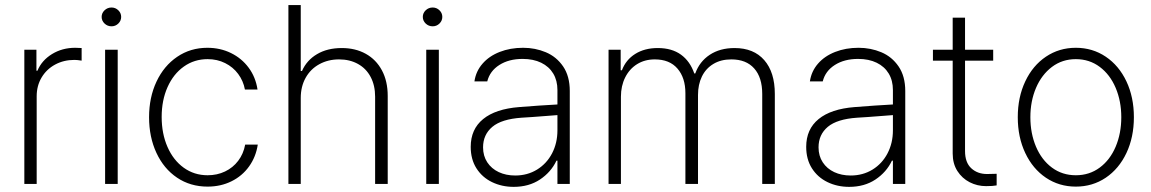

<svg xmlns="http://www.w3.org/2000/svg" viewBox="-20 -727 4549 759"><path d="M76.2 -530.3H124V-447.3H127.9Q145 -488.3 185.5 -513.2Q226.1 -538.1 277.3 -538.1L302.7 -537.1V-487.3Q285.2 -490.2 274.4 -490.2Q231.9 -490.2 197.8 -471.7Q163.6 -453.1 144.3 -420.4Q125 -387.7 125 -346.7V0H76.2Z M395.5 -530.3H445.3V0H395.5ZM381.8 -660.2Q381.8 -675.3 393.3 -686.3Q404.8 -697.3 420.9 -697.3Q436.5 -697.3 447.8 -686.3Q459 -675.3 459 -660.2Q459 -645 447.8 -634Q436.5 -623 420.9 -623Q404.8 -623 393.3 -634Q381.8 -645 381.8 -660.2Z M569.3 -263.7Q569.3 -341.8 598.6 -404.3Q627.9 -466.8 680.4 -502.4Q732.9 -538.1 799.8 -538.1Q850.6 -538.1 893.1 -517.3Q935.5 -496.6 963.1 -459.2Q990.7 -421.9 998 -373H948.2Q941.9 -407.2 921.6 -434.6Q901.4 -461.9 870.1 -477.5Q838.9 -493.2 800.8 -493.2Q748 -493.2 706.8 -463.9Q665.5 -434.6 642.3 -382.6Q619.1 -330.6 619.1 -264.6Q619.1 -198.7 642.1 -146.2Q665 -93.8 706.3 -64Q747.6 -34.2 800.8 -34.2Q838.4 -34.2 869.6 -49.1Q900.9 -64 921.6 -91.3Q942.4 -118.7 949.2 -155.3H999Q991.7 -106.9 964.6 -69.1Q937.5 -31.2 895 -10.3Q852.5 10.7 800.8 10.7Q732.4 10.7 679.9 -24.7Q627.4 -60.1 598.4 -122.6Q569.3 -185.1 569.3 -263.7Z M1168.9 0H1120.1V-707H1168.9V-446.3H1173.8Q1192.4 -488.8 1233.2 -512.9Q1273.9 -537.1 1331.1 -537.1Q1384.8 -537.1 1425.8 -514.4Q1466.8 -491.7 1489.7 -449Q1512.7 -406.2 1512.7 -347.7V0H1462.9V-344.7Q1462.9 -389.2 1445.3 -422.6Q1427.7 -456.1 1395.3 -474.1Q1362.8 -492.2 1320.3 -492.2Q1276.9 -492.2 1242.2 -473.1Q1207.5 -454.1 1188.2 -419.4Q1168.9 -384.8 1168.9 -339.8Z M1665 -530.3H1714.8V0H1665ZM1651.4 -660.2Q1651.4 -675.3 1662.8 -686.3Q1674.3 -697.3 1690.4 -697.3Q1706.1 -697.3 1717.3 -686.3Q1728.5 -675.3 1728.5 -660.2Q1728.5 -645 1717.3 -634Q1706.1 -623 1690.4 -623Q1674.3 -623 1662.8 -634Q1651.4 -645 1651.4 -660.2Z M2032.2 -303.7Q2068.4 -306.6 2111.3 -309.6Q2154.3 -312.5 2183.6 -314V-371.1Q2183.6 -408.7 2167 -436.3Q2150.4 -463.9 2119.4 -479Q2088.4 -494.1 2045.9 -494.1Q1991.7 -494.1 1954.1 -470.2Q1916.5 -446.3 1906.2 -405.3H1855.5Q1861.3 -445.3 1887.5 -475.3Q1913.6 -505.4 1955.3 -521.7Q1997.1 -538.1 2047.9 -538.1Q2095.7 -538.1 2137.7 -520.5Q2179.7 -502.9 2206.1 -464.4Q2232.4 -425.8 2232.4 -367.2V0H2183.6V-91.8H2179.7Q2158.2 -46.4 2114.5 -17.3Q2070.8 11.7 2010.7 11.7Q1963.9 11.7 1925 -7.1Q1886.2 -25.9 1863.5 -61.5Q1840.8 -97.2 1840.8 -146.5Q1840.8 -216.3 1889.9 -256.3Q1939 -296.4 2032.2 -303.7ZM2016.6 -33.2Q2064.9 -33.2 2103 -56.6Q2141.1 -80.1 2162.4 -120.8Q2183.6 -161.6 2183.6 -211.9V-272L2151.4 -269.5Q2071.8 -263.2 2042 -261.7Q1962.9 -256.3 1926.3 -225.6Q1889.6 -194.8 1889.6 -144.5Q1889.6 -110.8 1906.2 -85.4Q1922.9 -60.1 1951.7 -46.6Q1980.5 -33.2 2016.6 -33.2Z M2385.7 -530.3H2433.6V-449.2H2438.5Q2454.1 -490.7 2491.2 -513.9Q2528.3 -537.1 2580.1 -537.1Q2635.7 -537.1 2671.9 -511Q2708 -484.9 2724.6 -436.5H2728.5Q2745.1 -483.4 2785.6 -510.3Q2826.2 -537.1 2883.8 -537.1Q2959.5 -537.1 3001.2 -489.3Q3043 -441.4 3043 -355.5V0H2993.2V-355.5Q2993.2 -420.9 2961.4 -456.5Q2929.7 -492.2 2871.1 -492.2Q2829.6 -492.2 2799.8 -474.1Q2770 -456.1 2754.6 -424.3Q2739.3 -392.6 2739.3 -351.6V0H2689.5V-358.4Q2689.5 -419.4 2658.2 -455.8Q2627 -492.2 2568.4 -492.2Q2528.8 -492.2 2498.5 -473.4Q2468.3 -454.6 2451.4 -420.9Q2434.6 -387.2 2434.6 -344.7V0H2385.7Z M3358.4 -303.7Q3394.5 -306.6 3437.5 -309.6Q3480.5 -312.5 3509.8 -314V-371.1Q3509.8 -408.7 3493.2 -436.3Q3476.6 -463.9 3445.6 -479Q3414.6 -494.1 3372.1 -494.1Q3317.9 -494.1 3280.3 -470.2Q3242.7 -446.3 3232.4 -405.3H3181.6Q3187.5 -445.3 3213.6 -475.3Q3239.7 -505.4 3281.5 -521.7Q3323.2 -538.1 3374 -538.1Q3421.9 -538.1 3463.9 -520.5Q3505.9 -502.9 3532.2 -464.4Q3558.6 -425.8 3558.6 -367.2V0H3509.8V-91.8H3505.9Q3484.4 -46.4 3440.7 -17.3Q3397 11.7 3336.9 11.7Q3290 11.7 3251.2 -7.1Q3212.4 -25.9 3189.7 -61.5Q3167 -97.2 3167 -146.5Q3167 -216.3 3216.1 -256.3Q3265.1 -296.4 3358.4 -303.7ZM3342.8 -33.2Q3391.1 -33.2 3429.2 -56.6Q3467.3 -80.1 3488.5 -120.8Q3509.8 -161.6 3509.8 -211.9V-272L3477.5 -269.5Q3397.9 -263.2 3368.2 -261.7Q3289.1 -256.3 3252.4 -225.6Q3215.8 -194.8 3215.8 -144.5Q3215.8 -110.8 3232.4 -85.4Q3249 -60.1 3277.8 -46.6Q3306.6 -33.2 3342.8 -33.2Z M3906.2 -487.3H3794.9V-129.9Q3794.9 -84.5 3819.6 -61.8Q3844.2 -39.1 3881.8 -39.1L3919.9 -40V5.9Q3905.3 8.8 3877.9 8.8Q3843.3 8.8 3813.2 -6.6Q3783.2 -22 3764.6 -51Q3746.1 -80.1 3746.1 -120.1V-487.3H3668V-530.3H3746.1V-657.2H3794.9V-530.3H3906.2Z M4003.4 -263.7Q4003.4 -342.8 4033 -405.3Q4062.5 -467.8 4114.7 -502.9Q4167 -538.1 4232.9 -538.1Q4298.8 -538.1 4351.1 -502.9Q4403.3 -467.8 4432.9 -405.3Q4462.4 -342.8 4462.4 -263.7Q4462.4 -184.6 4432.9 -122.1Q4403.3 -59.6 4351.1 -24.4Q4298.8 10.7 4232.9 10.7Q4167 10.7 4114.7 -24.4Q4062.5 -59.6 4033 -122.1Q4003.4 -184.6 4003.4 -263.7ZM4412.6 -263.7Q4412.6 -327.1 4390.4 -379.6Q4368.2 -432.1 4327.4 -462.6Q4286.6 -493.2 4232.9 -493.2Q4179.2 -493.2 4138.4 -462.4Q4097.7 -431.6 4075.4 -379.4Q4053.2 -327.1 4053.2 -263.7Q4053.2 -199.7 4075.4 -147.2Q4097.7 -94.7 4138.4 -64.5Q4179.2 -34.2 4232.9 -34.2Q4286.6 -34.2 4327.4 -64.5Q4368.2 -94.7 4390.4 -147.2Q4412.6 -199.7 4412.6 -263.7Z"/></svg>

Font: Pretendard ExtraLight
Style: Regular
Weight: 200
Designer: Base glyphs from Inter by Rasmus Andersson; Hangeul glyphs from Noto Sans CJK(Source Han Sans) by Jang Soo-young and Kan
Foundry: Kil Hyung-jin
Version: Version 1.309